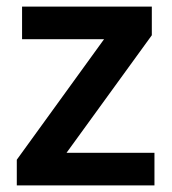

<svg xmlns="http://www.w3.org/2000/svg" viewBox="-20 -563 522 583"><path d="M449 0H31V-78L296 -444H47V-543H441V-456L182 -99H449Z"/></svg>

Font: Noto Traditional Nushu SemiBold
Style: Regular
Weight: 600
Version: Version 2.003